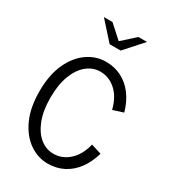

<svg xmlns="http://www.w3.org/2000/svg" viewBox="-225 -1055 1051 1180"><g transform="rotate(30 300.0 -465.5)"><path d="M306 11Q236 11 175.5 -31Q115 -73 78 -153.5Q41 -234 41 -350Q41 -466 78 -546.5Q115 -627 175.5 -669Q236 -711 306 -711Q367 -711 417 -685.5Q467 -660 503 -612Q539 -564 558 -496L485 -473Q465 -554 416.5 -597.5Q368 -641 306 -641Q254 -641 211.5 -606.5Q169 -572 144 -507Q119 -442 119 -350Q119 -258 144 -193Q169 -128 211.5 -93.5Q254 -59 306 -59Q368 -59 416.5 -102.5Q465 -146 485 -227L558 -204Q539 -137 503 -88.5Q467 -40 417 -14.5Q367 11 306 11ZM270 -815 156 -942H217L309 -859L401 -942H462L348 -815Z"/></g></svg>

Font: Red Hat Mono
Style: Regular
Weight: 300
Monospace: yes
Designer: Pentagram, MCKL
Foundry: Pentagram, MCKL
Version: Version 1.023